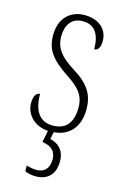

<svg xmlns="http://www.w3.org/2000/svg" viewBox="-118 -596 561 873"><g transform="rotate(15 162.5 -159.0)"><path d="M142 224C198 224 232 191 232 130C232 76 199 50 163 43L170 9C244 3 287 -48 287 -130C287 -194 263 -241 185 -289C119 -330 90 -366 90 -421C90 -472 113 -513 168 -513C223 -513 250 -475 250 -403C269 -403 278 -420 278 -450C278 -504 236 -542 169 -542C98 -542 53 -493 53 -418C53 -348 82 -310 165 -254C234 -210 250 -174 250 -128C250 -55 217 -19 157 -19C94 -19 65 -66 65 -143C49 -143 36 -128 36 -93C36 -47 69 4 143 10L132 65C173 71 197 90 197 130C197 175 173 195 137 195C125 195 108 192 91 187V214C108 221 126 224 142 224Z"/></g></svg>

Font: Noto Serif Tamil ExtraCondensed ExtraLight
Style: Regular
Weight: 200
Width: 2
Designer: Indian Type Foundry, Tom Grace, and the Monotype Design Team
Foundry: Monotype Imaging Inc.
Version: Version 2.004